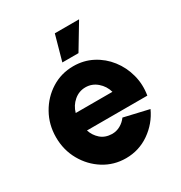

<svg xmlns="http://www.w3.org/2000/svg" viewBox="-168 -820 897 953"><g transform="rotate(-30 280.0 -344.0)"><path d="M280 13Q211 13 154.2 -22.5Q97.5 -58 63.8 -117.8Q30 -177.5 30 -250.5Q30 -323 63.8 -383Q97.5 -443 154.2 -478.5Q211 -514 280 -514Q339.5 -514 388.8 -488.2Q438 -462.5 472.2 -418.5Q506.5 -374.5 521.2 -319Q536 -263.5 526 -203.5H180Q190.5 -171 215.5 -149Q240.5 -127 280 -126Q305.5 -126 327.2 -138Q349 -150 364.5 -171L506.5 -138Q476 -71.5 415.5 -29.2Q355 13 280 13ZM175 -306.5H385.5Q375 -343.5 346.2 -368.2Q317.5 -393 280 -393Q243 -393 214.2 -368.5Q185.5 -344 175 -306.5ZM243 -557 283 -701H422L335.5 -557Z"/></g></svg>

Font: Urbanist ExtraBold
Style: Regular
Weight: 800
Designer: Corey Hu
Foundry: Corey Hu
Version: Version 1.330; ttfautohint (v1.8.4.7-5d5b)